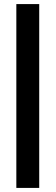

<svg xmlns="http://www.w3.org/2000/svg" viewBox="-20 -780 272 940"><path d="M60 140V-760H172V140Z"/></svg>

Font: Tektur SemiCondensed Medium
Style: Regular
Weight: 500
Width: 4
Designer: Adam Jagosz
Foundry: Adam Jagosz
Version: Version 1.005;gftools[0.9.30]